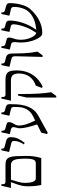

<svg xmlns="http://www.w3.org/2000/svg" viewBox="966 -1592 845 2818"><g transform="rotate(-90 1389.0 -182.5)"><path d="M381 -525Q426 -525 452 -511Q478 -497 490.5 -463Q503 -429 506.5 -371Q510 -313 510 -225Q510 -153 502.5 -103Q495 -53 479 0H84Q74 -39 69 -92.5Q64 -146 64 -197Q64 -242 72 -280.5Q80 -319 94 -358.5Q108 -398 125 -445H40L72 -585H95Q93 -545 103 -535Q113 -525 130 -525ZM179 -80H402Q422 -80 437.5 -90.5Q453 -101 461.5 -133Q470 -165 470 -228Q470 -295 464 -343.5Q458 -392 437.5 -418.5Q417 -445 372 -445H161Q140 -382 127 -331Q114 -280 114 -238Q114 -171 129.5 -125.5Q145 -80 179 -80Z M785 -444Q785 -384 761.5 -336.5Q738 -289 702 -244L679 -254Q702 -288 716 -325.5Q730 -363 730 -397Q730 -413 724 -424Q718 -435 701 -439L568 -472L593 -585H616Q615 -557 625.5 -548Q636 -539 669 -531L725 -517Q749 -511 767 -496.5Q785 -482 785 -444Z M1179 -533 1221 -522Q1245 -516 1257.5 -503.5Q1270 -491 1270 -460Q1270 -415 1267 -358Q1264 -301 1248.5 -242Q1233 -183 1198 -130.5Q1163 -78 1100 -43L850 95L830 85L852 0L972 -60Q947 -140 931.5 -203Q916 -266 916 -315Q916 -333 921.5 -353Q927 -373 931 -391.5Q935 -410 929.5 -424Q924 -438 903 -444L830 -462L856 -585H879Q878 -556 886 -544Q894 -532 910 -527L973 -510Q992 -505 999 -496.5Q1006 -488 1006 -470Q1006 -447 993.5 -425.5Q981 -404 968.5 -380Q956 -356 956 -323Q956 -282 973 -225Q990 -168 1030 -89L1086 -117Q1140 -144 1169 -177.5Q1198 -211 1211 -248.5Q1224 -286 1226.5 -325.5Q1229 -365 1229 -403Q1229 -438 1196 -445L1100 -468L1125 -585H1148Q1147 -557 1155 -547.5Q1163 -538 1179 -533Z M1626 -525Q1676 -525 1706.5 -512Q1737 -499 1751 -464.5Q1765 -430 1765 -365Q1765 -266 1734.5 -192Q1704 -118 1651 -65.5Q1598 -13 1528 20L1508 10L1542 -80Q1627 -109 1673.5 -172.5Q1720 -236 1720 -331Q1720 -384 1698 -414.5Q1676 -445 1617 -445H1320L1352 -585H1375Q1373 -545 1383 -535Q1393 -525 1410 -525ZM1396 -340H1419V-260Q1419 -151 1424.5 -47.5Q1430 56 1445 145L1390 220H1367V-215Z M2013 -425Q2013 -338 2016 -273Q2019 -208 2025 -156.5Q2031 -105 2041 -55L1986 20H1963L1973 -378Q1973 -405 1966.5 -418Q1960 -431 1937 -437L1818 -467L1843 -585H1866Q1865 -557 1872.5 -547Q1880 -537 1897 -532L1953 -518Q1969 -514 1982.5 -506Q1996 -498 2004.5 -479.5Q2013 -461 2013 -425Z M2312 15Q2282 15 2257 -15.5Q2232 -46 2213.5 -93Q2195 -140 2185 -191.5Q2175 -243 2175 -285Q2175 -334 2179 -366.5Q2183 -399 2178 -418Q2173 -437 2144 -444L2071 -462L2097 -585H2120Q2119 -556 2127 -544Q2135 -532 2151 -527L2214 -510Q2233 -505 2240 -496.5Q2247 -488 2247 -470Q2247 -447 2239 -424.5Q2231 -402 2223 -371.5Q2215 -341 2215 -293Q2215 -246 2229 -198Q2243 -150 2266 -115Q2289 -80 2316 -72Q2368 -148 2395 -215.5Q2422 -283 2432 -333Q2442 -383 2442 -405Q2442 -421 2436 -432Q2430 -443 2413 -447L2330 -467L2355 -585H2378Q2377 -557 2385.5 -546Q2394 -535 2411 -531L2446 -523Q2469 -518 2483 -505.5Q2497 -493 2497 -462Q2497 -419 2486.5 -359Q2476 -299 2446.5 -226Q2417 -153 2361 -73Q2461 -83 2523.5 -112Q2586 -141 2626 -185Q2659 -221 2678 -279.5Q2697 -338 2697 -403Q2697 -438 2664 -445L2568 -468L2593 -585H2616Q2615 -557 2623 -547.5Q2631 -538 2647 -533L2689 -522Q2724 -513 2738.5 -502Q2753 -491 2753 -460Q2753 -413 2744 -357Q2735 -301 2715.5 -248.5Q2696 -196 2663 -159Q2624 -114 2570.5 -74.5Q2517 -35 2452 -10Q2387 15 2312 15Z"/></g></svg>

Font: Bona Nova
Style: Regular
Weight: 400
Designer: Mateusz Machalski
Foundry: Capitalics
Version: Version 4.001; ttfautohint (v1.8.3)